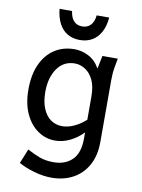

<svg xmlns="http://www.w3.org/2000/svg" viewBox="-99 -797 784 1059"><g transform="rotate(10 293.0 -267.5)"><path d="M55 -263Q55 -345 81.5 -403.5Q108 -462 156 -493.5Q204 -525 268 -525Q308 -525 346.5 -505.5Q385 -486 410 -442L425 -515H511L503 -471Q499 -449 497.5 -431.5Q496 -414 496 -393V-46Q496 31 466 85Q436 139 383.5 167Q331 195 265 195Q216 195 165 180Q114 165 79 145L112 64Q147 83 181 96Q215 109 261 109Q325 109 364.5 71Q404 33 404 -49V-83Q372 -50 331.5 -30Q291 -10 247 -10Q195 -10 151 -40.5Q107 -71 81 -127.5Q55 -184 55 -263ZM149 -266Q149 -211 165 -172.5Q181 -134 209 -114.5Q237 -95 272 -95Q305 -95 339 -110.5Q373 -126 404 -154V-283Q404 -341 386.5 -377Q369 -413 341 -430.5Q313 -448 283 -448Q221 -448 185 -397Q149 -346 149 -266ZM147 -730H217Q222 -693 239.5 -674.5Q257 -656 286 -656Q315 -656 333 -674.5Q351 -693 355 -730H425Q421 -681 402.5 -647.5Q384 -614 354.5 -597Q325 -580 286 -580Q247 -580 217.5 -597Q188 -614 170 -647.5Q152 -681 147 -730Z"/></g></svg>

Font: Radio Canada
Style: Regular
Weight: 400
Designer: Charles Daoud, Etienne Aubert Bonn, Alexandre Saumier Demers, Jacques Le Bailly
Foundry: Radio-Canada
Version: Version 2.104;gftools[0.9.28.dev5+ged2979d]